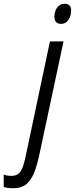

<svg xmlns="http://www.w3.org/2000/svg" viewBox="-149 -754 396 1014"><path d="M-80.6 240.2Q-94.2 240.2 -106.4 238.5Q-118.7 236.8 -129.4 233.4V168Q-121.1 171.4 -110.1 173.1Q-99.1 174.8 -88.4 174.8Q-65.4 174.8 -51.3 163.3Q-37.1 151.9 -27.3 123.5Q-17.6 95.2 -7.8 44.9L114.7 -535.2H186.5L61.5 50.3Q49.8 107.4 34.4 150.1Q19 192.9 -7.6 216.6Q-34.2 240.2 -80.6 240.2ZM173.8 -627.9Q156.2 -627.9 147.2 -637.5Q138.2 -647 138.2 -665Q138.2 -682.1 144 -697.8Q149.9 -713.4 161.9 -723.6Q173.8 -733.9 191.9 -733.9Q209 -733.9 217.8 -725.3Q226.6 -716.8 226.6 -698.7Q226.6 -669.9 212.4 -648.9Q198.2 -627.9 173.8 -627.9Z"/></svg>

Font: Open Sans Condensed
Style: Italic
Weight: 400
Width: 3
Italic angle: -12°
Designer: Monotype Design Team
Foundry: Monotype Imaging Inc.
Version: Version 3.000